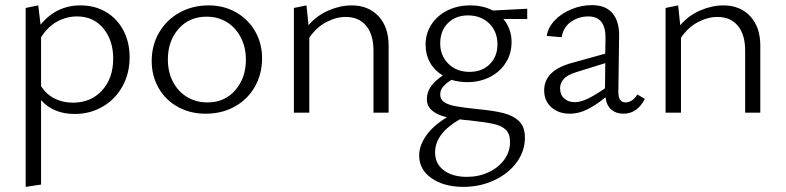

<svg xmlns="http://www.w3.org/2000/svg" viewBox="-20 -439 3062 748"><path d="M485 -216Q485 -153 457 -102.5Q429 -52 380 -23.5Q331 5 271 5Q188 5 140 -49V280L80 289V-408L129 -418L138 -343Q200 -418 293 -418Q350 -418 393.5 -392Q437 -366 461 -320Q485 -274 485 -216ZM421 -211Q421 -282 382.5 -328.5Q344 -375 280 -375Q240 -375 203.5 -355.5Q167 -336 140 -294V-103Q161 -71 193 -55Q225 -39 264 -39Q334 -39 377.5 -86.5Q421 -134 421 -211Z M571 -202Q571 -263 600 -312.5Q629 -362 679.5 -390Q730 -418 793 -418Q852 -418 899.5 -391Q947 -364 974 -317Q1001 -270 1001 -212Q1001 -150 972.5 -100.5Q944 -51 894 -23.5Q844 4 781 4Q721 4 673 -22.5Q625 -49 598 -96Q571 -143 571 -202ZM938 -206Q938 -255 918 -293.5Q898 -332 863.5 -353Q829 -374 785 -374Q717 -374 675.5 -326.5Q634 -279 634 -208Q634 -158 654 -120Q674 -82 709 -61Q744 -40 788 -40Q856 -40 897 -88Q938 -136 938 -206Z M1494 -261V0H1435V-242Q1435 -304 1406.5 -338.5Q1378 -373 1327 -373Q1289 -373 1250.5 -352.5Q1212 -332 1185 -292V0H1125V-408L1174 -418L1182 -341Q1215 -379 1260.5 -398.5Q1306 -418 1350 -418Q1415 -418 1454.5 -376Q1494 -334 1494 -261Z M2034 -365H1941Q1973 -327 1973 -275Q1973 -231 1951 -195.5Q1929 -160 1889.5 -139.5Q1850 -119 1801 -119Q1768 -119 1739 -128Q1718 -115 1706.5 -101.5Q1695 -88 1695 -71Q1695 -52 1710 -41.5Q1725 -31 1753.5 -25.5Q1782 -20 1839 -14Q1905 -8 1943 2Q1981 12 2003 34Q2025 56 2025 97Q2025 150 1992.5 194Q1960 238 1905 263.5Q1850 289 1785 289Q1710 289 1661.5 255.5Q1613 222 1613 167Q1613 128 1640.5 89Q1668 50 1721 18Q1643 -1 1643 -52Q1643 -80 1658.5 -102Q1674 -124 1705 -145Q1673 -164 1655.5 -195Q1638 -226 1638 -265Q1638 -309 1661 -344Q1684 -379 1723.5 -398.5Q1763 -418 1812 -418Q1862 -418 1900 -398L2034 -405ZM1918 -266Q1918 -316 1886 -347.5Q1854 -379 1803 -379Q1755 -379 1725 -349Q1695 -319 1695 -270Q1695 -222 1727 -190.5Q1759 -159 1809 -159Q1858 -159 1888 -189Q1918 -219 1918 -266ZM1809 30Q1783 28 1771 26Q1675 81 1675 155Q1675 199 1709 224.5Q1743 250 1799 250Q1845 250 1883.5 232Q1922 214 1944.5 183Q1967 152 1967 115Q1967 83 1951 67Q1935 51 1904 44Q1873 37 1809 30Z M2492 -54Q2479 -27 2458 -11.5Q2437 4 2408 4Q2380 4 2361.5 -12Q2343 -28 2339 -60Q2301 -29 2267.5 -12.5Q2234 4 2200 4Q2156 4 2128 -21Q2100 -46 2100 -87Q2100 -166 2212 -195L2338 -230L2339 -290Q2340 -375 2272 -375Q2235 -375 2205 -354.5Q2175 -334 2168 -294L2110 -299Q2115 -332 2141 -359.5Q2167 -387 2206 -403Q2245 -419 2286 -419Q2340 -419 2366.5 -387Q2393 -355 2392 -298L2389 -80Q2389 -40 2417 -40Q2430 -40 2442 -48Q2454 -56 2463 -71ZM2219 -41Q2242 -41 2270 -54.5Q2298 -68 2337 -95L2338 -193L2225 -158Q2190 -147 2176 -131Q2162 -115 2162 -95Q2162 -70 2178 -55.5Q2194 -41 2219 -41Z M2942 -261V0H2883V-242Q2883 -304 2854.5 -338.5Q2826 -373 2775 -373Q2737 -373 2698.5 -352.5Q2660 -332 2633 -292V0H2573V-408L2622 -418L2630 -341Q2663 -379 2708.5 -398.5Q2754 -418 2798 -418Q2863 -418 2902.5 -376Q2942 -334 2942 -261Z"/></svg>

Font: Ysabeau Semilight
Style: Regular
Weight: 300
Designer: Christian Thalmann (Catharsis Fonts)
Version: Version 0.003